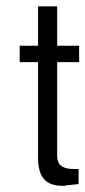

<svg xmlns="http://www.w3.org/2000/svg" viewBox="-20 -603 277 623"><path d="M234.9 -5.9Q205.1 -2 196.3 -2Q190.4 0 189.9 0Q189.9 0 183.6 0Q141.6 0 122.6 -22Q103.5 -43.9 103.5 -90.8V-401.4H43.9V-454.6H103.5V-582.5H165.5V-454.6H236.8V-401.4H165.5V-96.7Q165.5 -54.7 216.8 -54.7H234.9Z"/></svg>

Font: RIT Meera New
Style: Regular
Weight: 400
Designer: Hussain K H
Foundry: RIT
Version: 1.6.2